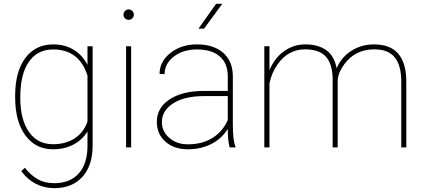

<svg xmlns="http://www.w3.org/2000/svg" viewBox="-20 -770 2219 1003"><path d="M59.1 -269.5Q59.1 -396 112.3 -467Q165.5 -538.1 258.3 -538.1Q317.4 -538.1 363.3 -511Q409.2 -483.9 437 -431.6V-528.3H463.9V-9.3Q463.9 95.2 410.2 154.1Q356.4 212.9 264.2 212.9Q210.9 212.9 166.7 189.9Q122.6 167 91.3 124L109.9 106.4Q140.6 145.5 177.2 166.3Q213.9 187 263.2 187Q344.7 187 390.1 137.5Q435.5 87.9 437 -2.4V-83.5Q409.7 -38.6 363 -14.4Q316.4 9.8 257.3 9.8Q165.5 9.8 112.3 -63Q59.1 -135.7 59.1 -262.7ZM85.9 -259.3Q85.9 -146 130.9 -81.3Q175.8 -16.6 256.8 -16.6Q323.7 -16.6 370.6 -47.6Q417.5 -78.6 437 -134.8V-374.5Q394 -511.7 257.8 -511.7Q176.3 -511.7 131.1 -447.8Q85.9 -383.8 85.9 -259.3Z M665 0H638.7V-528.3H665ZM625 -693.4Q625 -704.6 632.8 -712.6Q640.6 -720.7 651.9 -720.7Q663.1 -720.7 671.1 -712.6Q679.2 -704.6 679.2 -693.4Q679.2 -682.1 671.1 -674.3Q663.1 -666.5 651.9 -666.5Q640.6 -666.5 632.8 -674.3Q625 -682.1 625 -693.4Z M1179.7 0Q1169.9 -33.7 1169.9 -96.7Q1138.7 -45.9 1084.5 -18.1Q1030.3 9.8 961.9 9.8Q888.7 9.8 844 -30Q799.3 -69.8 799.3 -133.8Q799.3 -206.5 865 -250.2Q930.7 -293.9 1039.6 -294.9H1169.9V-372.1Q1169.9 -438.5 1128.2 -475.1Q1086.4 -511.7 1008.8 -511.7Q936.5 -511.7 888.2 -474.6Q839.8 -437.5 839.8 -382.8L813.5 -383.8Q813.5 -448.2 870.1 -493.2Q926.8 -538.1 1008.8 -538.1Q1094.2 -538.1 1144.5 -495.4Q1194.8 -452.6 1196.3 -375V-122.6Q1196.3 -35.6 1210 -4.4V0ZM961.9 -16.1Q1036.1 -16.1 1089.6 -49.3Q1143.1 -82.5 1169.9 -142.6V-268.1H1047.9Q934.6 -268.1 874.5 -223.1Q825.7 -186.5 825.7 -131.8Q825.7 -83.5 864.3 -49.8Q902.8 -16.1 961.9 -16.1ZM1108.9 -750H1141.1L1045.9 -620.1H1016.6Z M1744.1 0H1717.8V-355Q1717.3 -434.6 1682.9 -473.4Q1648.4 -512.2 1573.2 -512.2Q1486.3 -512.2 1431.2 -435.5Q1398.4 -389.6 1387.7 -334V0H1360.8V-528.3H1387.7V-403.3Q1414.6 -467.8 1464.4 -502.9Q1514.2 -538.1 1574.7 -538.1Q1641.1 -538.1 1683.3 -508.8Q1725.6 -479.5 1738.8 -413.1Q1762.2 -470.2 1814.9 -504.2Q1867.7 -538.1 1933.1 -538.1Q2018.6 -538.1 2060.3 -489.7Q2102.1 -441.4 2102.5 -344.7V0H2076.2V-342.8Q2076.2 -429.7 2041.3 -471.4Q2006.3 -513.2 1931.6 -512.2Q1835.4 -510.7 1779.3 -435.5Q1747.1 -392.1 1744.1 -351.6Z"/></svg>

Font: Roboto Thin
Style: Regular
Weight: 250
Designer: Google
Version: Version 2.134; 2016